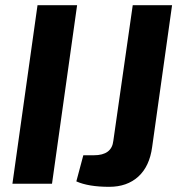

<svg xmlns="http://www.w3.org/2000/svg" viewBox="-20 -710 696 742"><path d="M181 0H28L125 -690H278ZM645 -690 568 -142Q558 -67 514.5 -27.5Q471 12 402 12Q322 12 275 -9L302 -110H343Q412 -110 418 -166L493 -690Z"/></svg>

Font: Ezarion
Style: Bold Italic
Weight: 700
Italic angle: -8°
Designer: Natanael Gama
Version: Version 1.001;PS 001.001;hotconv 1.0.70;makeotf.lib2.5.58329